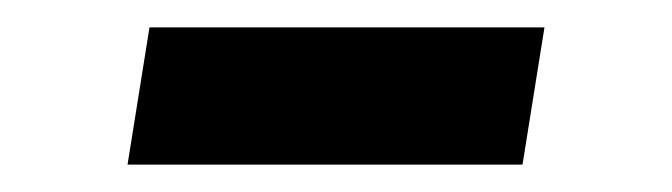

<svg xmlns="http://www.w3.org/2000/svg" viewBox="-20 -410 490 140"><path d="M73 -290 89 -390H377L361 -290Z"/></svg>

Font: Iosevka Aile
Style: Bold Italic
Weight: 700
Italic angle: -9°
Designer: Belleve Invis
Foundry: Belleve Invis
Version: Version 28.0.1; ttfautohint (v1.8.4)